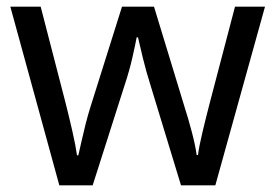

<svg xmlns="http://www.w3.org/2000/svg" viewBox="-20 -557 826 576"><path d="M431 -303Q418 -344 408.5 -383.5Q399 -423 394 -445H390Q386 -423 377 -383.5Q368 -344 354 -302L258 -1H158L11 -537H102L176 -251Q187 -208 197 -164Q207 -120 211 -91H215Q219 -108 224.5 -133Q230 -158 237 -185.5Q244 -213 251 -235L346 -537H442L534 -235Q545 -201 555.5 -161Q566 -121 570 -92H574Q577 -117 587.5 -161Q598 -205 610 -251L685 -537H775L626 -1H523Z"/></svg>

Font: Noto Sans Glagolitic
Style: Regular
Weight: 400
Designer: Monotype Design Team
Foundry: Monotype Imaging Inc.
Version: Version 2.004; ttfautohint (v1.8.4.7-5d5b)